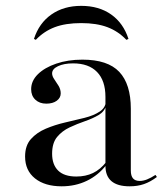

<svg xmlns="http://www.w3.org/2000/svg" viewBox="-20 -634 583 665"><path d="M345.2 -207.3V-298.4Q345.2 -354.8 316.1 -384.7Q287.1 -414.5 233.1 -414.5Q201.6 -414.5 181 -404.8Q160.5 -395.2 160.5 -379.8Q160.5 -370.2 168.1 -359.3Q175.8 -348.4 183.1 -336.3Q190.3 -324.2 190.3 -310.5Q190.3 -295.2 176.6 -285.1Q162.9 -275 140.3 -275Q116.9 -275 102.4 -288.7Q87.9 -302.4 87.9 -325Q87.9 -354 111.3 -377Q134.7 -400 175 -413.7Q215.3 -427.4 265.3 -427.4Q353.2 -427.4 393.1 -385.1Q433.1 -342.7 433.1 -257.3V-207.3ZM193.5 11.3Q135.5 11.3 101.2 -16.1Q66.9 -43.5 66.9 -91.9Q66.9 -129.8 87.1 -152.4Q107.3 -175 138.7 -188.3Q170.2 -201.6 205.2 -209.7Q240.3 -217.7 272.6 -225.8Q304.8 -233.9 325.4 -247.6Q346 -261.3 346.8 -283.9L347.6 -268.5Q341.9 -247.6 321.4 -235.5Q300.8 -223.4 273.8 -214.1Q246.8 -204.8 221 -192.7Q195.2 -180.6 177.8 -159.7Q160.5 -138.7 160.5 -101.6Q160.5 -63.7 181.5 -43.1Q202.4 -22.6 244.4 -22.6Q276.6 -22.6 302 -34.7Q327.4 -46.8 348.4 -73.4V-62.9Q320.2 -26.6 280.6 -7.7Q241.1 11.3 193.5 11.3ZM433.1 -43.5Q433.1 -25 440.7 -16.1Q448.4 -7.3 463.7 -7.3Q475.8 -7.3 489.1 -12.5Q502.4 -17.7 518.5 -28.2L523.4 -21Q500.8 -4 478.6 3.6Q456.5 11.3 429 11.3Q387.1 11.3 366.1 -6.5Q345.2 -24.2 345.2 -59.7V-207.3H433.1ZM261.3 -613.7Q322.6 -613.7 364.9 -583.9Q407.3 -554 425 -499.2L417.7 -496Q389.5 -525.8 352 -539.9Q314.5 -554 261.3 -554Q207.3 -554 169.8 -539.9Q132.3 -525.8 104 -496L97.6 -499.2Q115.3 -554 158.1 -583.9Q200.8 -613.7 261.3 -613.7Z"/></svg>

Font: Playfair 144pt SemiExpanded Medium
Style: Regular
Weight: 500
Width: 6
Designer: Claus Eggers Sørensen
Foundry: Claus Eggers Sørensen
Version: Version 2.203